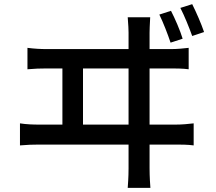

<svg xmlns="http://www.w3.org/2000/svg" viewBox="-20 -857 1040 923"><path d="M961 -703C948 -742 923 -799 904 -837L847 -819C867 -780 888 -728 904 -684ZM858 -671C846 -711 821 -768 802 -805L746 -787C765 -748 786 -694 800 -652ZM379 -258V-528H598V-258ZM699 -258V-528H800C820 -528 859 -528 887 -524V-627C861 -624 832 -621 800 -621H699V-700C699 -713 700 -737 702 -774H594C597 -735 598 -714 598 -700V-621H205C175 -621 142 -623 112 -627V-524C144 -527 176 -528 205 -528H280V-258H168C140 -258 107 -259 76 -264V-158C108 -161 140 -162 168 -162H598V-47C598 -37 598 -6 594 46H703C699 -6 699 -39 699 -49V-162H824C845 -162 884 -162 911 -158V-264C885 -261 856 -258 824 -258Z"/></svg>

Font: Genne Gothic Medium
Style: Regular
Weight: 500
Designer: Ryoko NISHIZUKA (kana & ideographs); Paul D. Hunt (Latin, Greek & Cyrillic); Wenlong ZHANG (bopomofo); Sandoll Communica
Foundry: Adobe Systems Incorporated
Version: Version 1.004;PS 1.004;hotconv 16.6.51;makeotf.lib2.5.65220